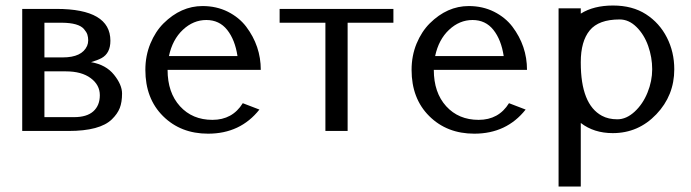

<svg xmlns="http://www.w3.org/2000/svg" viewBox="-20 -472 2492 692"><path d="M140.1 -214.8V-49.8H247.1Q293 -49.8 316.4 -70.8Q339.8 -91.8 339.8 -128.9Q339.8 -166 306.9 -190.4Q273.9 -214.8 217.8 -214.8ZM308.1 -248Q361.8 -238.8 390.9 -202.6Q419.9 -166.5 419.9 -135Q419.9 -103.5 411.6 -82.5Q403.3 -61.5 383.3 -42Q340.3 0 227.1 0H60.1V-439.9H183.1Q377.9 -439.9 377.9 -325.2Q377.9 -280.3 346.2 -262.7Q331.5 -254.9 308.1 -248ZM140.1 -390.1V-265.1H206.1Q275.4 -265.1 293.9 -306.6Q297.9 -315.9 297.9 -326.7Q297.9 -337.4 294.9 -347.2Q292 -356.4 282.7 -367.2Q263.7 -389.6 203.1 -390.1Z M503.9 0ZM915 -77.1Q846.2 9.8 730 9.8Q631.3 9.8 567.6 -53.5Q503.9 -116.7 503.9 -220.2Q503.9 -271 522 -314.9Q540 -358.4 569.3 -387.7Q632.3 -450.2 710 -450.2Q760.3 -450.2 801.3 -429.7Q841.8 -409.2 867.2 -376Q919.9 -306.2 919.9 -220.2H584Q584 -138.2 628.7 -89.1Q673.3 -40 745.6 -40Q817.9 -40 855 -100.1ZM588.9 -270H835.9Q827.1 -328.6 798.8 -364.3Q770.5 -399.9 723.6 -399.9Q676.8 -399.9 639.2 -364.7Q601.6 -329.6 588.9 -270Z M1232.9 -390.1V0H1152.8V-390.1H987.8V-439.9H1397.9V-390.1Z M1463.4 0ZM1874.5 -77.1Q1805.7 9.8 1689.5 9.8Q1590.8 9.8 1527.1 -53.5Q1463.4 -116.7 1463.4 -220.2Q1463.4 -271 1481.4 -314.9Q1499.5 -358.4 1528.8 -387.7Q1591.8 -450.2 1669.4 -450.2Q1719.7 -450.2 1760.7 -429.7Q1801.3 -409.2 1826.7 -376Q1879.4 -306.2 1879.4 -220.2H1543.5Q1543.5 -138.2 1588.1 -89.1Q1632.8 -40 1705.1 -40Q1777.3 -40 1814.5 -100.1ZM1548.3 -270H1795.4Q1786.6 -328.6 1758.3 -364.3Q1730 -399.9 1683.1 -399.9Q1636.2 -399.9 1598.6 -364.7Q1561 -329.6 1548.3 -270Z M1993.2 0ZM2073.2 -28.8V200.2H1993.2V-441.9H2073.2V-422.9Q2119.6 -452.1 2189.5 -452.1Q2259.3 -452.1 2308.1 -420.7Q2356.9 -389.2 2383.5 -336.9Q2410.2 -284.7 2410.2 -222.2Q2410.2 -127.9 2345.5 -60.1Q2280.8 7.8 2188.5 7.8Q2120.6 7.8 2073.2 -28.8ZM2073.2 -248V-246.1Q2073.2 -95.7 2149.4 -54.7Q2172.9 -42 2205.1 -42Q2237.3 -42 2267.1 -69.3Q2296.9 -96.7 2313.7 -138.2Q2330.6 -179.7 2330.6 -222.4Q2330.6 -265.1 2316.2 -306.2Q2301.8 -347.2 2274.2 -374.5Q2246.6 -401.9 2213.4 -401.9Q2137.7 -401.9 2105.5 -362.5Q2073.2 -323.2 2073.2 -248Z"/></svg>

Font: Pfennig
Style: Medium
Weight: 500
Version: Version 20120410 ; ttfautohint (v0.8)